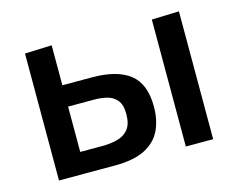

<svg xmlns="http://www.w3.org/2000/svg" viewBox="-77 -613 898 726"><g transform="rotate(-15 372.5 -250.5)"><path d="M71 0V-497L176.5 -501V-344.5H292.5Q390 -344.5 440 -305.5Q490 -266.5 490 -177.5Q490 -125 471 -85Q452 -45 408 -22.5Q364 0 290 0ZM176.5 -83.5H262Q295.5 -83.5 322.8 -90.8Q350 -98 366 -118.2Q382 -138.5 382 -177Q382 -214 366.5 -232Q351 -250 327.5 -255.5Q304 -261 280.5 -261H176.5ZM567.5 0V-497L674.5 -500.5V0Z"/></g></svg>

Font: Heraclito Medium
Style: Regular
Weight: 500
Designer: Kostas Bartsokas (font) & Cristiano Sobral (main changes)
Foundry: Kostas Bartsokas (font) & Cristiano Sobral (main changes)
Version: Version 1.00;July 8, 2020;FontCreator 13.0.0.2655 64-bit